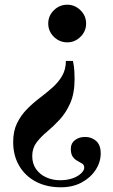

<svg xmlns="http://www.w3.org/2000/svg" viewBox="-20 -482 482 816"><path d="M239 314Q178 314 132.5 290Q87 266 61.5 222.5Q36 179 36 122Q36 75 52.5 41.5Q69 8 94 -17.5Q119 -43 148 -65Q177 -87 202.5 -109.5Q228 -132 244 -159.5Q260 -187 260 -223H290Q295 -200 296 -179.5Q297 -159 297 -147Q297 -85 278.5 -43.5Q260 -2 233.5 26.5Q207 55 180 77.5Q153 100 135 124Q117 148 117 181Q117 214 133.5 237Q150 260 177 272Q204 284 235 284Q265 284 288 276Q311 268 324.5 255Q338 242 338 231Q338 219 329.5 213.5Q321 208 309.5 202Q298 196 289.5 184.5Q281 173 281 150Q281 127 298.5 113.5Q316 100 342 100Q369 100 388.5 117Q408 134 408 170Q408 207 386.5 240Q365 273 327 293.5Q289 314 239 314ZM266 -302Q233 -302 209 -325.5Q185 -349 185 -382Q185 -415 209 -438.5Q233 -462 266 -462Q298 -462 322 -438.5Q346 -415 346 -382Q346 -349 322 -325.5Q298 -302 266 -302Z"/></svg>

Font: Libre Bodoni Medium
Style: Regular
Weight: 500
Designer: Pablo Impallari, Rodrigo Fuenzalida
Foundry: Impallari Type
Version: Version 2.005;gftools[0.9.23]